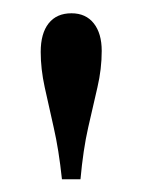

<svg xmlns="http://www.w3.org/2000/svg" viewBox="-20 -625 217 292"><path d="M74.2 -352.4Q69.4 -397.6 61.7 -431Q54 -464.5 48 -492.3Q41.9 -520.2 41.9 -546Q41.9 -574.2 54 -589.5Q66.1 -604.8 88.7 -604.8Q110.5 -604.8 122.6 -589.5Q134.7 -574.2 134.7 -547.6Q134.7 -520.2 128.2 -492.3Q121.8 -464.5 114.1 -431Q106.5 -397.6 102.4 -352.4Z"/></svg>

Font: Playfair 9pt
Style: Regular
Weight: 400
Designer: Claus Eggers Sørensen
Foundry: Claus Eggers Sørensen
Version: Version 2.203